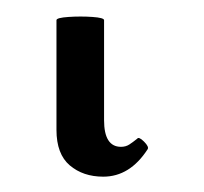

<svg xmlns="http://www.w3.org/2000/svg" viewBox="-20 34 253 238"><path d="M108 253Q83 253 66.5 239Q50 225 50 195V59Q50 56 65 55Q80 54 94.5 55Q109 56 109 59V183Q109 216 130 216Q136 216 140.5 213Q145 210 150 206Q152 203 158.5 209.5Q165 216 163 219Q141 253 108 253Z"/></svg>

Font: Junicode SmExp
Style: Regular
Weight: 400
Width: 6
Designer: Peter S. Baker
Version: Version 2.205; ttfautohint (v1.8.4)